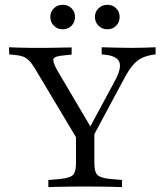

<svg xmlns="http://www.w3.org/2000/svg" viewBox="-20 -764 675 784"><path d="M316.1 -160.5 123.4 -483.1Q110.5 -504.8 98.8 -516.5Q87.1 -528.2 73.8 -533.1Q60.5 -537.9 41.9 -539.5L17.7 -541.9L16.9 -571Q36.3 -570.2 60.1 -569.4Q83.9 -568.5 108.1 -568.5H112.1H116.9Q138.7 -568.5 160.9 -568.5Q183.1 -568.5 203.6 -569Q224.2 -569.4 241.5 -569.8Q258.9 -570.2 272.6 -570.2V-541.1L241.1 -537.9Q202.4 -534.7 198.4 -523.4Q194.4 -512.1 212.9 -478.2L358.1 -232.3L334.7 -221.8L449.2 -433.9Q476.6 -484.7 467.7 -509.7Q458.9 -534.7 411.3 -540.3L395.2 -541.9V-571Q424.2 -570.2 457.7 -569.4Q491.1 -568.5 521 -568.5Q549.2 -568.5 573 -569.4Q596.8 -570.2 615.3 -571V-541.9L603.2 -540.3Q578.2 -536.3 558.9 -527Q539.5 -517.7 522.6 -498Q505.6 -478.2 486.3 -441.9L335.5 -160.5ZM324.2 -2.4Q296.8 -2.4 269.8 -2Q242.7 -1.6 219 -1.2Q195.2 -0.8 177.4 0V-29L225 -33.1Q266.1 -37.1 278.2 -49.6Q290.3 -62.1 290.3 -98.4V-250.8L335.5 -191.9L365.3 -240.3V-98.4Q365.3 -62.1 377.8 -49.6Q390.3 -37.1 430.6 -33.1L478.2 -29V0Q461.3 -0.8 437.1 -1.2Q412.9 -1.6 385.9 -2Q358.9 -2.4 332.3 -2.4H328.2ZM236.3 -644.4Q214.5 -644.4 200 -658.9Q185.5 -673.4 185.5 -695.2Q185.5 -716.1 200 -730.2Q214.5 -744.4 236.3 -744.4Q258.1 -744.4 272.2 -730.2Q286.3 -716.1 286.3 -695.2Q286.3 -673.4 272.2 -658.9Q258.1 -644.4 236.3 -644.4ZM418.5 -644.4Q396.8 -644.4 382.3 -658.9Q367.7 -673.4 367.7 -695.2Q367.7 -716.1 382.3 -730.2Q396.8 -744.4 418.5 -744.4Q440.3 -744.4 454.4 -730.2Q468.5 -716.1 468.5 -695.2Q468.5 -673.4 454.4 -658.9Q440.3 -644.4 418.5 -644.4Z"/></svg>

Font: Playfair 5pt SemiExpanded Light Light
Style: Regular
Weight: 300
Version: Version 2.203